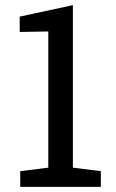

<svg xmlns="http://www.w3.org/2000/svg" viewBox="-20 -731 452 751"><path d="M59.1 0V-61.5L168.9 -75.2V-607.9L57.1 -606V-666L265.1 -710.9V-75.2L374.5 -61.5V0Z"/></svg>

Font: Roboto Slab
Style: Regular
Weight: 400
Designer: Google
Version: Version 2.000; ttfautohint (v1.8.1.43-b0c9)